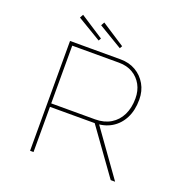

<svg xmlns="http://www.w3.org/2000/svg" viewBox="-151 -1012 1112 1150"><g transform="rotate(20 405.5 -437.0)"><path d="M164 0V-700H486Q541 -700 583 -675.5Q625 -651 649.5 -608.5Q674 -566 674 -511Q674 -443 648.5 -393Q623 -343 577 -315.5Q531 -288 468 -288H186V0ZM678 0 464 -298 490 -302 706 0ZM186 -310H466Q523 -310 564.5 -335Q606 -360 628 -405Q650 -450 650 -510Q650 -559 629.5 -596.5Q609 -634 572 -656Q535 -678 484 -678H186ZM459 -761 307 -852 319 -874 468 -777ZM324 -761 172 -852 184 -874 333 -777Z"/></g></svg>

Font: Lexend Mega Thin
Style: Regular
Weight: 250
Version: Version 1.007